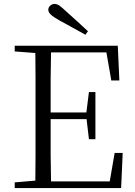

<svg xmlns="http://www.w3.org/2000/svg" viewBox="-20 -958 689 978"><path d="M55 0V-29L160 -38Q161 -103 161 -167Q161 -250 161 -335V-390Q161 -475 161 -559Q161 -624 160 -688L55 -696V-725H580L588 -548H547L522 -691H240Q239 -625 238 -558Q238 -475 238 -385H420L433 -489H466V-249H433L421 -351H238Q238 -253 238 -170Q239 -101 240 -34H539L564 -179H605L597 0ZM428 -799 415 -781Q381 -800 347.5 -818.5Q314 -837 281 -855Q251 -872 238.5 -884Q226 -896 226 -908Q226 -920 235.5 -929Q245 -938 259 -938Q270 -938 282.5 -929.5Q295 -921 318 -899Q344 -876 372 -850.5Q400 -825 428 -799Z"/></svg>

Font: Early Summer Mincho Light
Style: Regular
Weight: 300
Designer: GuiWonder
Version: Version 1.002